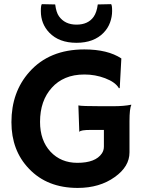

<svg xmlns="http://www.w3.org/2000/svg" viewBox="-20 -902 706 934"><path d="M619.1 -391.6Q609.9 -375 609.9 -312V-160.6Q609.9 -91.8 538.6 -41Q464.8 12.2 357.9 12.2Q209.5 12.2 121.1 -81.1Q35.6 -169.9 35.6 -307.6Q35.6 -454.1 122.6 -551.8Q219.7 -661.6 390.1 -661.6Q503.9 -661.6 570.3 -617.7L562.5 -473.6L558.6 -472.7Q541.5 -502.4 491.2 -521.5Q443.4 -539.6 390.9 -539.6Q338.4 -539.6 299.1 -522.9Q259.8 -506.3 232.4 -475.6Q174.8 -412.6 174.8 -309.1Q174.8 -218.8 225.6 -164.1Q276.4 -109.9 356.4 -109.9Q444.8 -109.9 475.6 -155.8Q485.4 -170.4 485.4 -189V-270H422.4Q371.6 -270 367.2 -261.2L365.7 -261.7L361.3 -389.2Q375 -385.3 472.2 -385.3H529.8Q583.5 -385.3 617.7 -392.6ZM520.5 -881.8Q525.4 -877 525.4 -848.6Q525.4 -820.3 515.4 -792.7Q505.4 -765.1 484.4 -743.2Q437 -693.8 352.1 -693.8Q267.1 -693.8 219.7 -743.2Q178.7 -786.1 178.7 -848.1Q178.7 -877 183.6 -881.8L248.5 -880.4Q253.4 -841.8 266.6 -823.2Q295.4 -782.2 352.1 -782.2Q408.7 -782.2 435.5 -820.3Q450.7 -841.8 455.6 -880.4Z"/></svg>

Font: HammersmithOne
Style: Regular
Weight: 400
Designer: Nicole Fally
Foundry: Nicole Fally
Version: Version 1.003